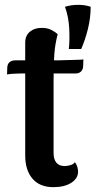

<svg xmlns="http://www.w3.org/2000/svg" viewBox="-20 -762 430 792"><path d="M200 10Q144 10 114 -25Q84 -60 84 -121V-586Q84 -615 103 -631Q122 -647 152 -647Q177 -647 194 -637.5Q211 -628 218 -621Q207 -580 204 -537Q201 -494 201 -426V-131Q201 -105 212.5 -91Q224 -77 247 -77Q258 -77 271 -81Q284 -85 289 -93Q296 -84 299 -73.5Q302 -63 302 -54Q302 -26 274 -8Q246 10 200 10ZM9 -455 10 -484Q11 -499 20 -506Q29 -513 42 -513H215Q219 -513 234.5 -513.5Q250 -514 269.5 -514.5Q289 -515 304.5 -515.5Q320 -516 324 -517L323 -488Q322 -474 313.5 -466.5Q305 -459 293 -459H69Q59 -459 39 -458Q19 -457 9 -455ZM264 -560Q268 -597 265.5 -645Q263 -693 248 -734Q273 -742 302.5 -742Q332 -742 354 -734Q354 -688 342.5 -642Q331 -596 315 -560Z"/></svg>

Font: Arima SemiBold
Style: Regular
Weight: 600
Designer: Joana Correia and Natanael Gama
Foundry: NDISCOVER
Version: Version 1.101;gftools[0.9.23]